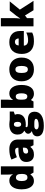

<svg xmlns="http://www.w3.org/2000/svg" viewBox="1695 -2495 1040 4470"><g transform="rotate(-90 2215.0 -260.0)"><path d="M237.8 9.8Q178.7 9.8 134.5 -23.9Q90.3 -57.6 66.2 -123Q42 -188.5 42 -275.9Q42 -410.6 96.2 -486.8Q150.4 -563 245.1 -563Q291.5 -563 326.4 -544.4Q361.3 -525.9 390.1 -481.9H394Q384.8 -546.9 384.8 -611.8V-759.8H577.1V0H433.1L392.1 -69.8H384.8Q335.4 9.8 237.8 9.8ZM315.9 -141.1Q361.8 -141.1 380.6 -169.9Q399.4 -198.7 400.9 -258.8V-273.9Q400.9 -347.2 379.9 -378.2Q358.9 -409.2 314 -409.2Q276.4 -409.2 255.6 -373.8Q234.9 -338.4 234.9 -272.9Q234.9 -208.5 255.9 -174.8Q276.9 -141.1 315.9 -141.1Z M1069.8 0 1033.2 -73.2H1029.3Q990.7 -25.4 950.7 -7.8Q910.6 9.8 847.2 9.8Q769 9.8 724.1 -37.1Q679.2 -84 679.2 -168.9Q679.2 -257.3 740.7 -300.5Q802.2 -343.8 918.9 -349.1L1011.2 -352.1V-359.9Q1011.2 -428.2 943.8 -428.2Q883.3 -428.2 790 -387.2L734.9 -513.2Q831.5 -563 979 -563Q1085.4 -563 1143.8 -510.3Q1202.1 -457.5 1202.1 -362.8V0ZM928.2 -125Q962.9 -125 987.5 -147Q1012.2 -168.9 1012.2 -204.1V-247.1L968.3 -245.1Q874 -241.7 874 -175.8Q874 -125 928.2 -125Z M1854 -553.2V-460.9L1778.3 -433.1Q1793.9 -404.8 1793.9 -367.2Q1793.9 -277.8 1731.2 -228.5Q1668.5 -179.2 1543.9 -179.2Q1513.2 -179.2 1495.1 -183.1Q1488.3 -170.4 1488.3 -159.2Q1488.3 -145 1511.2 -137.5Q1534.2 -129.9 1571.3 -129.9H1663.1Q1849.1 -129.9 1849.1 26.9Q1849.1 127.9 1762.9 184.1Q1676.8 240.2 1521 240.2Q1403.3 240.2 1339.6 200.9Q1275.9 161.6 1275.9 87.9Q1275.9 -11.2 1398.9 -40Q1373.5 -50.8 1354.7 -74.7Q1335.9 -98.6 1335.9 -122.1Q1335.9 -147.9 1350.1 -167.7Q1364.3 -187.5 1409.2 -214.8Q1366.2 -233.9 1341.6 -274.4Q1316.9 -314.9 1316.9 -373Q1316.9 -463.4 1378.4 -513.2Q1439.9 -563 1554.2 -563Q1569.3 -563 1606.4 -559.6Q1643.6 -556.2 1661.1 -553.2ZM1437 68.8Q1437 92.3 1462.4 106.7Q1487.8 121.1 1530.3 121.1Q1599.6 121.1 1641.4 103.8Q1683.1 86.4 1683.1 59.1Q1683.1 37.1 1657.7 28.1Q1632.3 19 1585 19H1510.3Q1479.5 19 1458.3 33.4Q1437 47.9 1437 68.8ZM1497.1 -372.1Q1497.1 -287.1 1556.2 -287.1Q1583.5 -287.1 1598.4 -308.1Q1613.3 -329.1 1613.3 -371.1Q1613.3 -457 1556.2 -457Q1497.1 -457 1497.1 -372.1Z M2275.9 -563Q2366.2 -563 2419.2 -487.3Q2472.2 -411.6 2472.2 -277.8Q2472.2 -143.1 2418.7 -66.7Q2365.2 9.8 2270 9.8Q2239.3 9.8 2215.3 3.2Q2191.4 -3.4 2172.6 -15.1Q2153.8 -26.9 2128.9 -54.2H2117.2L2086.9 0H1938V-759.8H2128.9V-587.9Q2128.9 -557.1 2122.1 -481.9H2128.9Q2156.7 -524.9 2193.1 -543.9Q2229.5 -563 2275.9 -563ZM2206.1 -413.1Q2166 -413.1 2147.5 -385.3Q2128.9 -357.4 2128.9 -297.9V-271Q2128.9 -203.1 2147.5 -173.6Q2166 -144 2208 -144Q2241.7 -144 2259.8 -178.5Q2277.8 -212.9 2277.8 -279.8Q2277.8 -413.1 2206.1 -413.1Z M3109.4 -277.8Q3109.4 -142.1 3036.4 -66.2Q2963.4 9.8 2832 9.8Q2706.1 9.8 2631.6 -67.9Q2557.1 -145.5 2557.1 -277.8Q2557.1 -413.1 2630.1 -488Q2703.1 -563 2835 -563Q2916.5 -563 2979 -528.3Q3041.5 -493.7 3075.4 -429Q3109.4 -364.3 3109.4 -277.8ZM2751 -277.8Q2751 -206.5 2770 -169.2Q2789.1 -131.8 2834 -131.8Q2878.4 -131.8 2896.7 -169.2Q2915 -206.5 2915 -277.8Q2915 -348.6 2896.5 -384.8Q2877.9 -420.9 2833 -420.9Q2789.1 -420.9 2770 -385Q2751 -349.1 2751 -277.8Z M3485.4 9.8Q3347.2 9.8 3270.8 -63.7Q3194.3 -137.2 3194.3 -272.9Q3194.3 -413.1 3265.1 -488Q3335.9 -563 3467.3 -563Q3592.3 -563 3660.4 -497.8Q3728.5 -432.6 3728.5 -310.1V-225.1H3387.2Q3389.2 -178.7 3421.1 -152.3Q3453.1 -126 3508.3 -126Q3558.6 -126 3600.8 -135.5Q3643.1 -145 3692.4 -168V-30.8Q3647.5 -7.8 3599.6 1Q3551.8 9.8 3485.4 9.8ZM3474.1 -433.1Q3440.4 -433.1 3417.7 -411.9Q3395 -390.6 3391.1 -345.2H3555.2Q3554.2 -385.3 3532.5 -409.2Q3510.7 -433.1 3474.1 -433.1Z M4021.5 -311Q4056.2 -366.2 4080.6 -397L4204.6 -553.2H4417.5L4225.6 -317.9L4429.7 0H4211.4L4090.3 -198.2L4028.3 -150.9V0H3836.4V-759.8H4028.3V-460.9Q4028.3 -384.3 4017.6 -311Z"/></g></svg>

Font: Sahel Black FD
Style: Black-FD
Weight: 900
Foundry: Saber Rastikerdar (saber.rastikerdar@gmail.com)
Version: Version 3.3.1